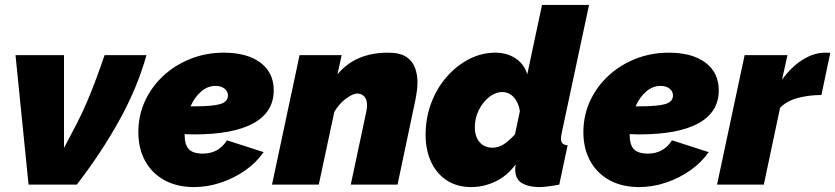

<svg xmlns="http://www.w3.org/2000/svg" viewBox="-20 -750 3393 780"><path d="M43 -526H240V-149Q270 -205 293 -250Q316 -295 334 -337.5Q352 -380 369 -425.5Q386 -471 405 -526H575Q539 -396 466 -263.5Q393 -131 292 0H96Z M768 10Q700 10 649 -17.5Q598 -45 570 -95.5Q542 -146 542 -213Q542 -281 569 -339.5Q596 -398 643.5 -442Q691 -486 754 -511Q817 -536 889 -536Q984 -536 1038 -495.5Q1092 -455 1092 -383Q1092 -295 1010 -249.5Q928 -204 769 -204Q750 -204 730 -205V-203Q730 -162 747 -144Q764 -126 804 -126Q868 -126 902 -180L1051 -132Q1022 -90 976.5 -58Q931 -26 877 -8Q823 10 768 10ZM855 -401Q824 -401 797.5 -378.5Q771 -356 754 -318Q761 -318 768 -318Q845 -318 875.5 -327.5Q906 -337 906 -362Q906 -379 892 -390Q878 -401 855 -401Z M1197 -526H1368L1351 -448Q1424 -536 1556 -536Q1605 -536 1630.5 -519Q1656 -502 1666 -474.5Q1676 -447 1676 -417Q1676 -398 1673.5 -380Q1671 -362 1668 -346L1595 0H1405L1468 -296Q1471 -311 1471 -322Q1471 -347 1459.5 -358.5Q1448 -370 1432 -370Q1413 -370 1385 -349Q1357 -328 1338 -295L1275 0H1085Z M1895 10Q1837 10 1795.5 -17Q1754 -44 1731.5 -92Q1709 -140 1709 -202Q1709 -270 1731.5 -330.5Q1754 -391 1794 -437Q1834 -483 1885 -509.5Q1936 -536 1993 -536Q2040 -536 2075 -512.5Q2110 -489 2122 -448L2182 -730H2373L2262 -210Q2259 -195 2259 -186Q2259 -161 2286 -160L2252 0Q2226 5 2205.5 7.5Q2185 10 2171 10Q2128 10 2100.5 -6Q2073 -22 2073 -62Q2073 -67 2073.5 -72Q2074 -77 2075 -82Q2039 -34 1991.5 -12Q1944 10 1895 10ZM1981 -150Q2005 -150 2026 -163.5Q2047 -177 2072 -204L2092 -298Q2087 -333 2067.5 -354.5Q2048 -376 2021 -376Q1993 -376 1967.5 -356Q1942 -336 1925.5 -303.5Q1909 -271 1909 -233Q1909 -196 1928 -173Q1947 -150 1981 -150Z M2576 10Q2508 10 2457 -17.5Q2406 -45 2378 -95.5Q2350 -146 2350 -213Q2350 -281 2377 -339.5Q2404 -398 2451.5 -442Q2499 -486 2562 -511Q2625 -536 2697 -536Q2792 -536 2846 -495.5Q2900 -455 2900 -383Q2900 -295 2818 -249.5Q2736 -204 2577 -204Q2558 -204 2538 -205V-203Q2538 -162 2555 -144Q2572 -126 2612 -126Q2676 -126 2710 -180L2859 -132Q2830 -90 2784.5 -58Q2739 -26 2685 -8Q2631 10 2576 10ZM2663 -401Q2632 -401 2605.5 -378.5Q2579 -356 2562 -318Q2569 -318 2576 -318Q2653 -318 2683.5 -327.5Q2714 -337 2714 -362Q2714 -379 2700 -390Q2686 -401 2663 -401Z M3005 -526H3179L3157 -426Q3195 -479 3241 -507.5Q3287 -536 3331 -536Q3349 -536 3353 -535L3317 -364Q3266 -364 3221 -352Q3176 -340 3149 -312L3083 0H2893Z"/></svg>

Font: Raleway Black
Style: Italic
Weight: 900
Italic angle: -12°
Designer: Matt McInerney, Pablo Impallari, Rodrigo Fuenzalida
Foundry: Matt McInerney, Pablo Impallari, Rodrigo Fuenzalida
Version: Version 4.101;RELEASE